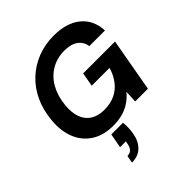

<svg xmlns="http://www.w3.org/2000/svg" viewBox="-264 -872 1312 1312"><g transform="rotate(-45 391.5 -216.0)"><path d="M331 12Q238 12 173.5 -30Q109 -72 80 -146Q51 -220 61 -317Q69 -404 102.5 -476.5Q136 -549 191.5 -601.5Q247 -654 320 -683Q393 -712 479 -712Q603 -712 675 -653Q747 -594 752 -489H601Q594 -535 558 -561.5Q522 -588 458 -588Q386 -588 330 -554.5Q274 -521 240.5 -461.5Q207 -402 199 -321Q192 -254 209.5 -206Q227 -158 267 -133Q307 -108 366 -108Q427 -108 472.5 -130.5Q518 -153 548 -193.5Q578 -234 593 -286H421L439 -387H747L678 0H555L559 -89Q532 -56 498.5 -33.5Q465 -11 424 0.5Q383 12 331 12ZM244 280 254 226Q280 226 294.5 210.5Q309 195 314 163L317 148H261L280 44H393Q396 71 395 96Q394 121 390 144Q379 208 342 244Q305 280 244 280Z"/></g></svg>

Font: DM Sans 12pt
Style: Bold Italic
Weight: 700
Italic angle: -10°
Version: Version 4.004;gftools[0.9.30]